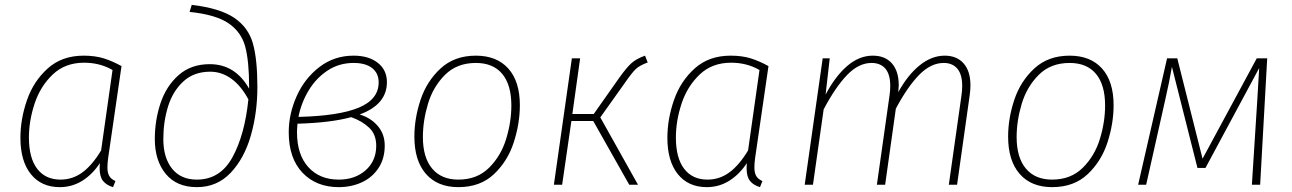

<svg xmlns="http://www.w3.org/2000/svg" viewBox="-20 -760 5316 790"><path d="M480 -488 425 -110Q422 -88 422 -71Q422 -49 429.5 -36Q437 -23 455 -15L445 10Q418 2 404 -15.5Q390 -33 390 -67Q390 -81 391 -89Q361 -43 319 -16.5Q277 10 226 10Q150 10 107 -43.5Q64 -97 64 -193Q64 -270 91 -348Q118 -426 176.5 -478.5Q235 -531 324 -531Q371 -531 406.5 -520Q442 -509 480 -488ZM99 -194Q99 -110 133 -65.5Q167 -21 229 -21Q279 -21 319.5 -51Q360 -81 396 -141L443 -472Q391 -502 326 -502Q248 -502 197 -453.5Q146 -405 122.5 -334Q99 -263 99 -194Z M617 -188Q617 -265 640.5 -335.5Q664 -406 715 -451Q766 -496 843 -496Q948 -496 1005 -395V-403Q1005 -508 989 -568Q973 -628 920.5 -664Q868 -700 760 -711L769 -740Q886 -726 944 -686.5Q1002 -647 1020.5 -581.5Q1039 -516 1039 -402Q1039 -296 1012 -202Q985 -108 929 -49Q873 10 790 10Q707 10 662 -44.5Q617 -99 617 -188ZM1002 -351Q972 -407 932 -436Q892 -465 845 -465Q778 -465 734.5 -425Q691 -385 671.5 -322Q652 -259 652 -188Q652 -111 688 -66Q724 -21 790 -21Q886 -21 936.5 -113Q987 -205 1002 -351Z M1572 -422Q1572 -330 1460 -289Q1506 -275 1534.5 -241.5Q1563 -208 1563 -161Q1563 -107 1537 -68Q1511 -29 1468 -9.5Q1425 10 1374 10Q1281 10 1224.5 -49.5Q1168 -109 1168 -216Q1168 -291 1200.5 -364Q1233 -437 1294 -484Q1355 -531 1435 -531Q1497 -531 1534.5 -501.5Q1572 -472 1572 -422ZM1208 -279Q1374 -283 1456 -317Q1538 -351 1538 -421Q1538 -459 1511 -480Q1484 -501 1435 -501Q1376 -501 1329 -470.5Q1282 -440 1251 -389.5Q1220 -339 1208 -279ZM1204 -251Q1202 -227 1202 -216Q1202 -124 1248.5 -72.5Q1295 -21 1374 -21Q1441 -21 1484.5 -59.5Q1528 -98 1528 -160Q1528 -207 1499 -234.5Q1470 -262 1425 -278Q1342 -255 1204 -251Z M1685 -198Q1685 -273 1710.5 -349.5Q1736 -426 1793 -478.5Q1850 -531 1938 -531Q2024 -531 2071.5 -478Q2119 -425 2119 -327Q2119 -252 2094 -174.5Q2069 -97 2012.5 -43.5Q1956 10 1866 10Q1780 10 1732.5 -44.5Q1685 -99 1685 -198ZM2084 -326Q2084 -411 2046.5 -456Q2009 -501 1938 -501Q1860 -501 1811 -452Q1762 -403 1741 -333Q1720 -263 1720 -196Q1720 -112 1758 -66.5Q1796 -21 1866 -21Q1943 -21 1992 -69.5Q2041 -118 2062.5 -188Q2084 -258 2084 -326Z M2645 -503Q2612 -491 2596 -476Q2580 -461 2549 -416L2450 -277L2605 0H2569L2421 -262H2331L2293 0H2259L2333 -520H2367L2335 -291H2423L2528 -440Q2558 -482 2578 -500Q2598 -518 2634 -531Z M3142 -488 3087 -110Q3084 -88 3084 -71Q3084 -49 3091.5 -36Q3099 -23 3117 -15L3107 10Q3080 2 3066 -15.5Q3052 -33 3052 -67Q3052 -81 3053 -89Q3023 -43 2981 -16.5Q2939 10 2888 10Q2812 10 2769 -43.5Q2726 -97 2726 -193Q2726 -270 2753 -348Q2780 -426 2838.5 -478.5Q2897 -531 2986 -531Q3033 -531 3068.5 -520Q3104 -509 3142 -488ZM2761 -194Q2761 -110 2795 -65.5Q2829 -21 2891 -21Q2941 -21 2981.5 -51Q3022 -81 3058 -141L3105 -472Q3053 -502 2988 -502Q2910 -502 2859 -453.5Q2808 -405 2784.5 -334Q2761 -263 2761 -194Z M3973 -409Q3973 -390 3970 -369L3918 0H3884L3936 -367Q3939 -388 3939 -406Q3939 -454 3919 -477.5Q3899 -501 3863 -501Q3810 -501 3762 -452Q3714 -403 3666 -313L3622 0H3588L3640 -367Q3643 -388 3643 -406Q3643 -454 3623 -477.5Q3603 -501 3566 -501Q3513 -501 3465 -451Q3417 -401 3369 -310L3325 0H3291L3365 -520H3394L3377 -371Q3418 -448 3467 -489.5Q3516 -531 3571 -531Q3622 -531 3650 -499Q3678 -467 3678 -409Q3678 -401 3676 -381Q3716 -453 3765 -492Q3814 -531 3867 -531Q3917 -531 3945 -499Q3973 -467 3973 -409Z M4128 -198Q4128 -273 4153.5 -349.5Q4179 -426 4236 -478.5Q4293 -531 4381 -531Q4467 -531 4514.5 -478Q4562 -425 4562 -327Q4562 -252 4537 -174.5Q4512 -97 4455.5 -43.5Q4399 10 4309 10Q4223 10 4175.5 -44.5Q4128 -99 4128 -198ZM4527 -326Q4527 -411 4489.5 -456Q4452 -501 4381 -501Q4303 -501 4254 -452Q4205 -403 4184 -333Q4163 -263 4163 -196Q4163 -112 4201 -66.5Q4239 -21 4309 -21Q4386 -21 4435 -69.5Q4484 -118 4505.5 -188Q4527 -258 4527 -326Z M5165 0H5131L5153 -345L5161 -480L4940 -69H4907L4802 -485Q4792 -426 4773 -343L4696 0H4663L4782 -520H4824L4928 -107L5151 -520H5194Z"/></svg>

Font: FiraGO UltraLight
Style: Italic
Weight: 200
Italic angle: -8°
Designer: bBox Type GmbH
Foundry: bBox Type GmbH
Version: Version 1.001